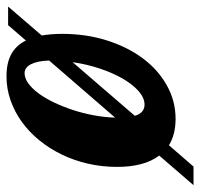

<svg xmlns="http://www.w3.org/2000/svg" viewBox="-100 -512 605 580"><g transform="rotate(-90 202.0 -222.5)"><path d="M384.3 -398.4Q386.7 -384.8 387.9 -369.4Q389.2 -354 389.2 -336.9Q389.2 -264.2 369.4 -201.7Q349.6 -139.2 315.2 -93Q280.8 -46.9 233.6 -20.5Q186.5 5.9 132.3 5.9Q85.4 5.9 52.7 -14.2L-11.7 60.1H-67.9L21.5 -43.5Q-12.7 -88.9 -12.7 -170.9Q-12.7 -216.3 -2.9 -258.8Q6.8 -301.3 24.9 -338.4Q43 -375.5 68.1 -406.2Q93.3 -437 123.5 -458.7Q153.8 -480.5 188.7 -492.7Q223.6 -504.9 261.2 -504.9Q300.8 -504.9 327.4 -490.7Q354 -476.6 369.1 -446.3L415.5 -500H471.7ZM270.5 -450.2Q255.4 -450.2 239.7 -439Q224.1 -427.7 209.5 -408Q194.8 -388.2 182.1 -361.6Q169.4 -335 159.4 -304.7Q149.4 -274.4 143.3 -241.7Q137.2 -209 136.2 -176.8L308.6 -376Q307.6 -411.1 297.6 -430.7Q287.6 -450.2 270.5 -450.2ZM175.3 -87.9Q195.8 -87.9 216.1 -105.7Q236.3 -123.5 253.7 -153.3Q271 -183.1 284.2 -222.4Q297.4 -261.7 303.7 -305.2L141.6 -117.2Q150.4 -87.9 175.3 -87.9Z"/></g></svg>

Font: Lobster
Style: Regular
Weight: 400
Designer: Pablo Impallari
Foundry: Pablo Impallari
Version: Version 1.007; ttfautohint (v1.1) -l 8 -r 50 -G 50 -x 14 -D 